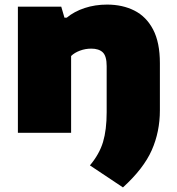

<svg xmlns="http://www.w3.org/2000/svg" viewBox="-20 -579 771 837"><path d="M516 238 372 142Q413.5 92.5 429.2 39.8Q445 -13 445 -90V-291Q445 -334.5 428 -350.8Q411 -367 378 -367Q352 -367 328.5 -358.2Q305 -349.5 290 -335V0H58V-550H247L261 -502H271Q303.5 -529 349 -544Q394.5 -559 447 -559Q514 -559 566 -532.8Q618 -506.5 647.5 -450.2Q677 -394 677 -304V-98Q677 -4.5 641.5 75.8Q606 156 516 238Z"/></svg>

Font: Encode Sans Exp Black
Style: Regular
Weight: 900
Width: 7
Designer: Multiple Designers
Foundry: Impallari Type
Version: Version 3.002; ttfautohint (v1.8.3) -l 8 -r 50 -G 200 -x 14 